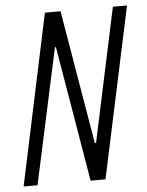

<svg xmlns="http://www.w3.org/2000/svg" viewBox="-51 -730 591 771"><g transform="rotate(-5 245.0 -344.0)"><path d="M13 0 159 -688H222L313 -149H318L433 -688H490L343 0H283L191 -546H187L69 0Z"/></g></svg>

Font: Saira Condensed Light
Style: Italic
Weight: 300
Width: 3
Italic angle: -12°
Designer: Hector Gatti with collaboration of the Omnibus-Type team
Foundry: Omnibus-Type
Version: Version 1.101